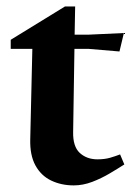

<svg xmlns="http://www.w3.org/2000/svg" viewBox="-20 -557 404 593"><path d="M207.9 15.6Q169.3 15.6 138 0.6Q106.8 -14.4 89.4 -46.1Q72.1 -77.9 73.4 -126.6L79.9 -406H13.1V-434.1L180.6 -537H212.1L210.5 -450H254.6L362.6 -455L349 -398L254.6 -406H209.9L205.9 -149.7Q204.9 -104.5 226.4 -84.7Q248 -64.9 280.9 -64.9Q303.2 -64.9 319.9 -69.7Q336.6 -74.6 350.9 -80.1L364 -49.1Q344.7 -36.7 318.9 -21.4Q293.1 -6.1 264.6 4.8Q236 15.6 207.9 15.6Z"/></svg>

Font: Ancizar Serif Light
Style: Regular
Weight: 300
Designer: Cesar Puertas, Viviana Monsalve, Julian Moncada, Julian Prieto, Jose Castro, Felipe Aragon, Mariel Hernandez, Sara Alarc
Version: Version 8.100